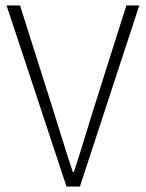

<svg xmlns="http://www.w3.org/2000/svg" viewBox="-20 -679 531 699"><path d="M222 0 4 -659H53L175 -274Q194 -214 209.5 -163.5Q225 -113 245 -53H249Q259 -83 267.5 -110Q276 -137 284 -163.5Q292 -190 300.5 -217Q309 -244 318 -274L440 -659H487L271 0Z"/></svg>

Font: Giro Light
Style: Regular
Weight: 300
Designer: Paul D. Hunt
Foundry: Adobe Systems Incorporated
Version: Version 1.000;PS 1.0;hotconv 1.0.88;makeotf.lib2.5.647800